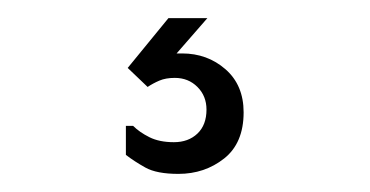

<svg xmlns="http://www.w3.org/2000/svg" viewBox="-20 -20 409 212"><path d="M181 39Q209 39 229 56.5Q249 74 249 104Q249 138 227.5 155Q206 172 177 172Q153 172 140.5 165Q128 158 119 151V119H127Q134 126 145 131.5Q156 137 172 137Q188 137 198 127.5Q208 118 208 101Q208 86 198 76Q188 66 173 66Q163 66 156 69Q149 72 143 76L121 55L166 0H209L175 39Z"/></svg>

Font: Phudu Light
Style: Regular
Weight: 400
Version: Version 1.005;gftools[0.9.23]